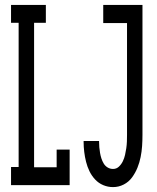

<svg xmlns="http://www.w3.org/2000/svg" viewBox="-20 -755 640 783"><path d="M441 8Q420 8 401 0Q382 -8 368 -23Q354 -38 345 -56.5Q336 -75 331 -95Q326 -115 323.5 -135.5Q321 -156 321 -176V-180H384V-178Q384 -166 385 -154.5Q386 -143 388 -131.5Q390 -120 393.5 -109Q397 -98 403 -88Q409 -78 419 -72Q429 -66 441 -66Q455 -66 465 -75.5Q475 -85 481 -97.5Q487 -110 490 -123.5Q493 -137 495 -150.5Q497 -164 497.5 -177.5Q498 -191 498 -205V-661H401V-735H561V-205Q561 -182 559.5 -159.5Q558 -137 553.5 -114.5Q549 -92 540.5 -71Q532 -50 518.5 -31.5Q505 -13 484.5 -2.5Q464 8 441 8ZM25 0V-74H56V-662H25V-735H167V-662H119V-73H211V-145H264V0Z"/></svg>

Font: Iosevka HT Extended
Style: Regular
Weight: 400
Width: 7
Monospace: yes
Designer: Belleve Invis
Foundry: Belleve Invis
Version: Version 32.3.0; ttfautohint (v1.8.4)